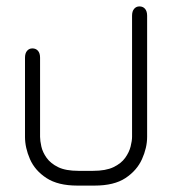

<svg xmlns="http://www.w3.org/2000/svg" viewBox="-20 -404 536 599"><path d="M275 175H221Q161 175 125 151.5Q89 128 73.5 92.5Q58 57 58 23V-224Q58 -238 64.5 -245.5Q71 -253 81 -253Q92 -253 98.5 -245.5Q105 -238 105 -224V23Q105 35 109 53Q113 71 125.5 88.5Q138 106 161.5 117.5Q185 129 225 129H270Q310 129 334 117.5Q358 106 370.5 88.5Q383 71 387.5 53Q392 35 392 23V-355Q392 -369 398.5 -376.5Q405 -384 415 -384Q426 -384 432.5 -376.5Q439 -369 439 -355V23Q439 57 423 92.5Q407 128 371.5 151.5Q336 175 275 175Z"/></svg>

Font: Beiruti Light
Style: Regular
Weight: 300
Designer: Arlette Boutros
Foundry: Boutros
Version: Version 1.41